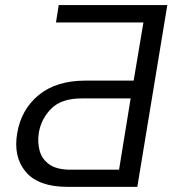

<svg xmlns="http://www.w3.org/2000/svg" viewBox="-20 -727 671 747"><path d="M514.2 0H242.9Q129.6 0 80.4 -58.2Q31.2 -116.5 46.9 -208.8Q62.5 -301.1 130.5 -357.1Q198.5 -413 311.4 -413.4H500L538 -639.6H197.8L208.5 -707.4H631ZM443.2 -66.8 488.3 -344.1H299.7Q219.8 -344.5 180 -304.9Q140.3 -265.3 131 -210.2Q125.4 -172.6 134.4 -139.9Q143.5 -107.2 172.4 -87Q201.3 -66.8 254.6 -66.8Z"/></svg>

Font: Inter Light  BETA
Style: Italic
Weight: 300
Italic angle: 9.39999°
Designer: Rasmus Andersson
Foundry: rsms
Version: Version 3.011;git-f93a4a705